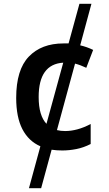

<svg xmlns="http://www.w3.org/2000/svg" viewBox="-20 -780 570 1008"><path d="M132 208 192 -12Q130 -39 97.5 -102Q65 -165 65 -266Q65 -414 131.5 -483Q198 -552 313 -552Q326 -552 340 -552L397 -760H460L401 -542Q436 -534 469 -518L433 -424Q402 -439 374 -446L279 -97Q299 -92 322 -92Q353 -92 386.5 -101Q420 -110 456 -129V-24Q419 -5 381 2.5Q343 10 307 10Q277 10 251 6L196 208ZM183 -271Q183 -221 193.5 -186Q204 -151 224 -130L312 -451Q183 -443 183 -271Z"/></svg>

Font: Noto Sans Mono Condensed SemiBold
Style: Regular
Weight: 600
Width: 3
Designer: Monotype Design Team
Foundry: Monotype Imaging Inc.
Version: Version 2.014